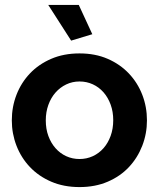

<svg xmlns="http://www.w3.org/2000/svg" viewBox="-20 -750 646 780"><path d="M303 10Q239 10 188 -12Q137 -34 101.5 -71.5Q66 -109 47 -158Q28 -207 28 -261Q28 -316 47 -365Q66 -414 101.5 -451.5Q137 -489 188 -511Q239 -533 303 -533Q367 -533 417.5 -511Q468 -489 503.5 -451.5Q539 -414 558 -365Q577 -316 577 -261Q577 -207 558 -158Q539 -109 504 -71.5Q469 -34 418 -12Q367 10 303 10ZM166 -261Q166 -226 176.5 -197.5Q187 -169 205.5 -148Q224 -127 249 -115.5Q274 -104 303 -104Q332 -104 357 -115.5Q382 -127 400.5 -148Q419 -169 429.5 -198Q440 -227 440 -262Q440 -296 429.5 -325Q419 -354 400.5 -375Q382 -396 357 -407.5Q332 -419 303 -419Q274 -419 249 -407Q224 -395 205.5 -374Q187 -353 176.5 -324Q166 -295 166 -261ZM176 -730H300L355 -611L269 -585Z"/></svg>

Font: IngvarSans
Style: Bold
Weight: 700
Version: Version 3.000